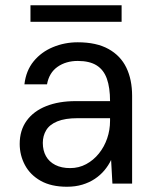

<svg xmlns="http://www.w3.org/2000/svg" viewBox="-20 -699 591 731"><path d="M235 12Q175 12 135 -10.5Q95 -33 75 -70.5Q55 -108 55 -151Q55 -203 81.5 -239.5Q108 -276 156 -295Q204 -314 268 -314H399Q399 -365 387 -399Q375 -433 348 -450Q321 -467 276 -467Q231 -467 199 -444.5Q167 -422 159 -378H73Q79 -430 108 -465.5Q137 -501 181.5 -519.5Q226 -538 276 -538Q347 -538 393 -512.5Q439 -487 461 -441.5Q483 -396 483 -334V0H408L403 -90Q393 -69 377.5 -50.5Q362 -32 341 -18Q320 -4 293.5 4Q267 12 235 12ZM247 -59Q280 -59 308 -74Q336 -89 356.5 -114.5Q377 -140 388 -172Q399 -204 399 -239V-249H275Q228 -249 198.5 -237Q169 -225 156 -203.5Q143 -182 143 -155Q143 -126 155 -104.5Q167 -83 190.5 -71Q214 -59 247 -59ZM96 -616V-679H443V-616Z"/></svg>

Font: DM Sans 9pt
Style: Regular
Weight: 400
Designer: Colophon Foundry, Jonny Pinhorn
Foundry: Colophon Foundry
Version: Version 4.004;gftools[0.9.30]